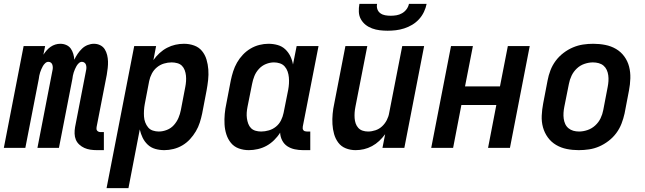

<svg xmlns="http://www.w3.org/2000/svg" viewBox="-39 -770 3359 1000"><path d="M466 12Q448 12 431.5 9.5Q415 7 400.5 0.5Q386 -6 374 -17Q362 -28 356 -42.5Q350 -57 349.5 -74Q349 -91 352 -108L409 -402Q411 -410 411 -417.5Q411 -425 409 -432Q407 -439 401 -443.5Q395 -448 388 -448Q379 -448 371.5 -441Q364 -434 359.5 -426Q355 -418 351.5 -410Q348 -402 345 -393Q342 -384 340.5 -375.5Q339 -367 338 -359L268 0H156L234 -402Q236 -410 236 -417.5Q236 -425 234 -432Q232 -439 226.5 -443.5Q221 -448 213 -448Q204 -448 196.5 -441Q189 -434 184.5 -426Q180 -418 176.5 -410Q173 -402 170 -393Q167 -384 165.5 -375.5Q164 -367 163 -359L93 0H-19L84 -530H196L187 -485Q194 -496 203.5 -507Q213 -518 224.5 -526Q236 -534 249 -538Q262 -542 275 -542Q292 -542 306.5 -535.5Q321 -529 329.5 -517Q338 -505 342.5 -490Q347 -475 348 -459Q355 -474 365 -489Q375 -504 388 -516.5Q401 -529 417.5 -535.5Q434 -542 450 -542Q468 -542 483 -534.5Q498 -527 506.5 -513.5Q515 -500 519 -483.5Q523 -467 523.5 -450Q524 -433 522 -415.5Q520 -398 517 -380L464 -108Q463 -103 463.5 -98Q464 -93 467 -89.5Q470 -86 474.5 -84Q479 -82 485 -82H502V12Z M516 210 660 -530H774L760 -457Q774 -477 792 -493.5Q810 -510 831 -521Q852 -532 874.5 -537Q897 -542 919 -542Q947 -542 972 -533Q997 -524 1013 -504.5Q1029 -485 1036.5 -460Q1044 -435 1046 -408Q1048 -381 1045 -353.5Q1042 -326 1037 -299L1014 -179Q1009 -155 1001.5 -131.5Q994 -108 981 -86Q968 -64 950.5 -45Q933 -26 911 -13Q889 0 864.5 6Q840 12 817 12Q792 12 769.5 5.5Q747 -1 730.5 -16.5Q714 -32 704 -52.5Q694 -73 689 -96L630 210ZM788 -85Q809 -85 830.5 -93.5Q852 -102 867 -119Q882 -136 890.5 -156Q899 -176 903 -197L926 -317Q929 -332 930 -347Q931 -362 929.5 -376.5Q928 -391 923 -404.5Q918 -418 908.5 -427.5Q899 -437 884.5 -441Q870 -445 855 -445Q835 -445 815 -439Q795 -433 778.5 -419.5Q762 -406 752 -387Q742 -368 738 -348L715 -228Q712 -212 711 -195.5Q710 -179 711 -163Q712 -147 717.5 -132.5Q723 -118 732.5 -106.5Q742 -95 757 -90Q772 -85 788 -85Z M1257 12Q1229 12 1204.5 3Q1180 -6 1164 -25.5Q1148 -45 1140 -70Q1132 -95 1130.5 -122Q1129 -149 1131.5 -176.5Q1134 -204 1140 -231L1163 -351Q1168 -375 1175.5 -398.5Q1183 -422 1195.5 -444Q1208 -466 1226 -485Q1244 -504 1266 -517Q1288 -530 1312 -536Q1336 -542 1359 -542Q1384 -542 1407 -535.5Q1430 -529 1446.5 -513.5Q1463 -498 1473 -477.5Q1483 -457 1487 -434L1506 -530H1620L1538 -111Q1537 -106 1537.5 -101Q1538 -96 1541 -92Q1544 -88 1549 -86.5Q1554 -85 1559 -85H1577V12H1540Q1517 12 1496 7.5Q1475 3 1458 -8Q1441 -19 1431 -38Q1421 -57 1420 -79Q1407 -58 1388.5 -40Q1370 -22 1349 -10.5Q1328 1 1304 6.5Q1280 12 1257 12ZM1321 -85Q1341 -85 1361.5 -91Q1382 -97 1398.5 -110.5Q1415 -124 1424.5 -143Q1434 -162 1438 -182L1462 -302Q1465 -318 1466 -334.5Q1467 -351 1465.5 -367Q1464 -383 1459 -397.5Q1454 -412 1444 -423.5Q1434 -435 1419 -440Q1404 -445 1388 -445Q1367 -445 1346 -436.5Q1325 -428 1309.5 -411Q1294 -394 1286 -374Q1278 -354 1274 -333L1250 -213Q1247 -198 1246 -183Q1245 -168 1247 -153.5Q1249 -139 1254 -125.5Q1259 -112 1268.5 -102.5Q1278 -93 1292 -89Q1306 -85 1321 -85Z M1813 12Q1786 12 1762 2.5Q1738 -7 1723 -27Q1708 -47 1701 -72Q1694 -97 1692.5 -123.5Q1691 -150 1693.5 -177Q1696 -204 1702 -231L1760 -530H1874L1812 -213Q1809 -198 1808 -183.5Q1807 -169 1808 -154.5Q1809 -140 1813.5 -127Q1818 -114 1827 -104Q1836 -94 1849.5 -89.5Q1863 -85 1878 -85Q1897 -85 1916.5 -91.5Q1936 -98 1951 -112Q1966 -126 1975.5 -144.5Q1985 -163 1988 -182L2056 -530H2170L2067 0H1953L1967 -71Q1953 -52 1936 -36Q1919 -20 1898.5 -9Q1878 2 1856.5 7Q1835 12 1813 12Z M1980 -610Q1959 -610 1938.5 -612.5Q1918 -615 1899 -622Q1880 -629 1865 -641Q1850 -653 1840.5 -670Q1831 -687 1830 -708Q1829 -729 1833 -750H1925Q1922 -735 1926.5 -722Q1931 -709 1942 -701Q1953 -693 1967 -690.5Q1981 -688 1996 -688Q2011 -688 2026 -690.5Q2041 -693 2055 -701Q2069 -709 2078.5 -722Q2088 -735 2091 -750H2183Q2179 -729 2169 -708Q2159 -687 2143.5 -670Q2128 -653 2108 -641Q2088 -629 2066 -622Q2044 -615 2022.5 -612.5Q2001 -610 1980 -610Z M2207 0 2310 -530H2424L2383 -320H2565L2606 -530H2720L2617 0H2503L2546 -223H2364L2321 0Z M2975 12Q2943 12 2913 6Q2883 0 2857.5 -15Q2832 -30 2814.5 -54Q2797 -78 2789 -107Q2781 -136 2782.5 -168Q2784 -200 2790 -231L2813 -351Q2818 -378 2828 -404Q2838 -430 2855 -453Q2872 -476 2895.5 -494Q2919 -512 2945 -523Q2971 -534 2997.5 -538Q3024 -542 3051 -542Q3083 -542 3113.5 -536Q3144 -530 3169.5 -515Q3195 -500 3212.5 -476Q3230 -452 3237.5 -423Q3245 -394 3244 -362Q3243 -330 3237 -299L3214 -179Q3208 -152 3198 -126Q3188 -100 3171 -77Q3154 -54 3130.5 -36Q3107 -18 3081.5 -7Q3056 4 3029 8Q3002 12 2975 12ZM2977 -85Q2998 -85 3020.5 -92.5Q3043 -100 3061 -116.5Q3079 -133 3089 -154Q3099 -175 3103 -197L3126 -317Q3129 -332 3130 -347.5Q3131 -363 3129 -378Q3127 -393 3121 -406Q3115 -419 3104.5 -428Q3094 -437 3079.5 -441Q3065 -445 3049 -445Q3028 -445 3005.5 -437.5Q2983 -430 2965.5 -413.5Q2948 -397 2938 -376Q2928 -355 2924 -333L2900 -213Q2897 -198 2896 -182.5Q2895 -167 2897 -152Q2899 -137 2905 -124Q2911 -111 2922 -102Q2933 -93 2947 -89Q2961 -85 2977 -85Z"/></svg>

Font: Lode Term
Style: Bold Italic
Weight: 700
Italic angle: -11°
Monospace: yes
Designer: Belleve Invis
Foundry: Belleve Invis
Version: Version 29.2.0